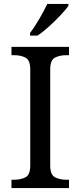

<svg xmlns="http://www.w3.org/2000/svg" viewBox="-20 -951 407 971"><path d="M38 0V-42H51Q85 -42 109 -54.5Q133 -67 133 -114V-600Q133 -647 109 -659.5Q85 -672 51 -672H38V-714H329V-672H316Q282 -672 258 -659.5Q234 -647 234 -600V-114Q234 -67 258 -54.5Q282 -42 316 -42H329V0ZM132 -784Q154 -813 178.5 -855Q203 -897 219 -931H326V-921Q314 -904 287 -875Q260 -846 228.5 -817.5Q197 -789 170 -771H132Z"/></svg>

Font: Noto Serif Yezidi
Style: Regular
Weight: 400
Designer: Dalton Maag Ltd
Foundry: Dalton Maag Ltd
Version: Version 1.001; ttfautohint (v1.8.4.7-5d5b)